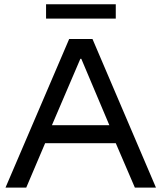

<svg xmlns="http://www.w3.org/2000/svg" viewBox="-20 -852 733 872"><path d="M5 0 294.2 -675H400L688.3 0H592.5L505.8 -201.7H185L99.2 0ZM215.8 -283.3H476.7L349.2 -585H345ZM189.2 -767.5V-832.5H505.8V-767.5Z"/></svg>

Font: Funnel Display
Style: Regular
Weight: 400
Designer: NORD ID, Kristian Moeller
Foundry: Dicotype
Version: Version 1.000